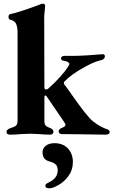

<svg xmlns="http://www.w3.org/2000/svg" viewBox="-20 -725 613 1038"><path d="M15 -12Q15 -25 38 -33Q41 -34 52.5 -38Q64 -42 69.5 -49.5Q75 -57 75 -71V-546Q75 -577 67.5 -595Q60 -613 37 -618Q26 -620 26 -634Q26 -647 36 -649Q78 -657 178 -694L199 -702Q208 -705 213 -705Q224 -705 224 -692L222 -669L219 -638L220 -254Q220 -241 229 -241Q234 -241 241 -246Q274 -275 304.5 -309Q335 -343 346 -361Q355 -375 355 -379Q355 -385 346.5 -390Q338 -395 322 -397Q310 -399 310 -409Q310 -423 332 -423H381Q406 -423 455.5 -426Q505 -429 536 -432Q547 -432 547 -420Q547 -404 524 -399Q485 -390 433 -360Q370 -326 330 -286Q325 -281 325 -275Q325 -271 328 -267.5Q331 -264 332 -263Q351 -238 375 -203Q381 -195 407.5 -158Q434 -121 464 -87Q479 -70 503.5 -54Q528 -38 546 -31Q548 -30 556 -27.5Q564 -25 568.5 -21Q573 -17 573 -12Q573 3 551 3Q502 3 418 1L317 0Q307 0 302 -4Q297 -8 297 -15Q297 -28 320 -36Q333 -41 334 -50Q334 -56 321 -74L230 -207L226 -209Q220 -207 220 -201V-140V-70Q220 -55 226.5 -47Q233 -39 249 -34Q269 -26 269 -13Q269 -6 264.5 -1.5Q260 3 252 3Q223 3 194 0Q160 -2 144 -2Q127 -2 93 0Q66 3 35 3Q25 3 20 -1Q15 -5 15 -12ZM225 280Q225 274 228.5 270.5Q232 267 240 263Q292 240 292 196Q292 175 281.5 164.5Q271 154 248 148Q229 143 219.5 131Q210 119 210 97Q210 77 227.5 63Q245 49 275 49Q320 49 347 77.5Q374 106 374 151Q374 194 350.5 226Q327 258 296 275.5Q265 293 248 293Q225 293 225 280Z"/></svg>

Font: EB Garamond ExtraBold
Style: Regular
Weight: 800
Designer: Georg Duffner and Octavio Pardo
Foundry: Georg Duffner
Version: Version 1.000